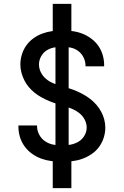

<svg xmlns="http://www.w3.org/2000/svg" viewBox="-20 -863 640 990"><path d="M252 107V-79H266V-656H252V-843H348V-656H334V-79H348V107ZM299 -29Q272 -29 245 -32.5Q218 -36 193 -45Q168 -54 145.5 -70Q123 -86 107 -108Q91 -130 83 -156Q75 -182 75 -209V-216H171V-212Q171 -190 182 -169Q193 -148 212 -135Q231 -122 253.5 -117.5Q276 -113 299 -113Q321 -113 343 -117Q365 -121 384 -132Q403 -143 415 -163Q427 -183 427 -205Q427 -226 417 -245.5Q407 -265 390.5 -278.5Q374 -292 354.5 -300.5Q335 -309 314.5 -315Q294 -321 273.5 -327.5Q253 -334 233.5 -342Q214 -350 195 -360.5Q176 -371 159.5 -384Q143 -397 129 -413.5Q115 -430 105.5 -449Q96 -468 90.5 -488.5Q85 -509 85 -531Q85 -557 93 -582.5Q101 -608 116 -629Q131 -650 152.5 -665.5Q174 -681 198.5 -690Q223 -699 249 -702.5Q275 -706 301 -706Q327 -706 353.5 -702.5Q380 -699 404.5 -689.5Q429 -680 450.5 -664Q472 -648 487 -626.5Q502 -605 509.5 -579.5Q517 -554 517 -527V-521H421V-524Q421 -546 411 -566.5Q401 -587 383.5 -600Q366 -613 344.5 -617.5Q323 -622 301 -622Q280 -622 258.5 -618Q237 -614 219.5 -602.5Q202 -591 191.5 -571.5Q181 -552 181 -531Q181 -509 191 -489.5Q201 -470 217 -456.5Q233 -443 253 -434.5Q273 -426 293.5 -420Q314 -414 334.5 -408Q355 -402 374.5 -393.5Q394 -385 412.5 -374.5Q431 -364 447.5 -351Q464 -338 478 -321.5Q492 -305 502 -286.5Q512 -268 517.5 -247Q523 -226 523 -205Q523 -178 514.5 -152Q506 -126 490 -104.5Q474 -83 451.5 -68Q429 -53 404 -44Q379 -35 352.5 -32Q326 -29 299 -29Z"/></svg>

Font: Iosevka Aile Medium
Style: Regular
Weight: 500
Designer: Belleve Invis
Foundry: Belleve Invis
Version: Version 27.3.5; ttfautohint (v1.8.4)